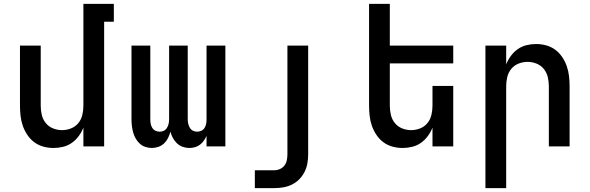

<svg xmlns="http://www.w3.org/2000/svg" viewBox="-20 -755 3040 990"><path d="M256 8Q229 8 203.5 1Q178 -6 157 -21.5Q136 -37 121 -59.5Q106 -82 97.5 -106.5Q89 -131 86 -157.5Q83 -184 83 -210V-520H190V-210Q190 -186 195.5 -162.5Q201 -139 216 -120.5Q231 -102 253.5 -93Q276 -84 300 -84Q324 -84 346.5 -93Q369 -102 384 -120.5Q399 -139 404.5 -162.5Q410 -186 410 -210V-735H567V-643H517V0H410V-97Q401 -74 386 -53.5Q371 -33 350.5 -18.5Q330 -4 305.5 2Q281 8 256 8Z M763 8Q746 8 729.5 2.5Q713 -3 700.5 -14.5Q688 -26 679.5 -41Q671 -56 666.5 -72.5Q662 -89 660 -106Q658 -123 658 -140V-520H755V-140Q755 -128 757 -117Q759 -106 765 -96Q771 -86 781.5 -81Q792 -76 803 -76Q815 -76 825 -81Q835 -86 841 -96Q847 -106 849.5 -117Q852 -128 852 -140V-520H948V-140Q948 -128 950.5 -117Q953 -106 959 -96Q965 -86 975 -81Q985 -76 997 -76Q1008 -76 1018.5 -81Q1029 -86 1035 -96Q1041 -106 1043 -117Q1045 -128 1045 -140V-520H1142V0H1045V-54Q1039 -41 1030.5 -29Q1022 -17 1010.5 -8.5Q999 0 985 4Q971 8 956 8Q939 8 922 2Q905 -4 892.5 -16Q880 -28 871.5 -43.5Q863 -59 859 -76Q854 -59 846.5 -43.5Q839 -28 826.5 -16Q814 -4 797 2Q780 8 763 8Z M1294 215V123H1394Q1409 123 1423.5 116.5Q1438 110 1447 98Q1456 86 1459 70.5Q1462 55 1462 40V-520H1569V40Q1569 64 1565 87Q1561 110 1550.5 131Q1540 152 1523.5 169Q1507 186 1485.5 196.5Q1464 207 1441 211Q1418 215 1394 215Z M2056 8Q2029 8 2003.5 1Q1978 -6 1957 -21.5Q1936 -37 1921 -59.5Q1906 -82 1897.5 -106.5Q1889 -131 1886 -157.5Q1883 -184 1883 -210V-735H1990V-520H2317V-428H1990V-210Q1990 -186 1995.5 -162.5Q2001 -139 2016 -120.5Q2031 -102 2053.5 -93Q2076 -84 2100 -84Q2124 -84 2146.5 -93Q2169 -102 2184 -120.5Q2199 -139 2204.5 -162.5Q2210 -186 2210 -210V-312H2317V0H2210V-97Q2201 -74 2186 -53.5Q2171 -33 2150.5 -18.5Q2130 -4 2105.5 2Q2081 8 2056 8Z M2483 215V-520H2590V-423Q2599 -446 2614 -466.5Q2629 -487 2649.5 -501.5Q2670 -516 2694.5 -522Q2719 -528 2744 -528Q2771 -528 2796.5 -521Q2822 -514 2843 -498.5Q2864 -483 2879 -460.5Q2894 -438 2902.5 -413.5Q2911 -389 2914 -362.5Q2917 -336 2917 -310V0H2810V-310Q2810 -334 2804.5 -357.5Q2799 -381 2784 -399.5Q2769 -418 2746.5 -427Q2724 -436 2700 -436Q2676 -436 2653.5 -427Q2631 -418 2616 -399.5Q2601 -381 2595.5 -357.5Q2590 -334 2590 -310V215Z"/></svg>

Font: Iosevka Semibold Extended
Style: Regular
Weight: 600
Width: 7
Monospace: yes
Designer: Belleve Invis
Foundry: Belleve Invis
Version: Version 32.5.0; ttfautohint (v1.8.4)